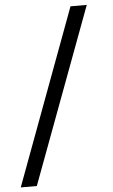

<svg xmlns="http://www.w3.org/2000/svg" viewBox="-59 -770 562 952"><g transform="rotate(-5 222.0 -294.5)"><path d="M5 142 329 -731H410L85 142Z"/></g></svg>

Font: Arima Madurai
Style: Regular
Weight: 400
Designer: Joana Correia and Natanael Gama
Foundry: NDISCOVER
Version: Version 1.019